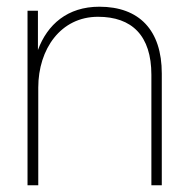

<svg xmlns="http://www.w3.org/2000/svg" viewBox="-20 -552 564 572"><path d="M431 -329V0H462V-333C462 -462 395 -532 276 -532C181 -532 121 -479 93 -403V-520H62V0H94V-291C94 -406 161 -502 272 -502C373 -502 431 -446 431 -329Z"/></svg>

Font: Aspekta 100
Style: Regular
Weight: 100
Designer: Ivo Dolenc
Version: Version 2.000